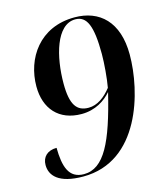

<svg xmlns="http://www.w3.org/2000/svg" viewBox="-110 -808 779 903"><g transform="rotate(-15 279.5 -357.0)"><path d="M184 10C458 10 543 -308 543 -488C543 -648 458 -724 337 -724C166 -724 80 -592 80 -456C80 -348 142 -276 253 -276C320 -276 369 -309 399 -344C343 -114 289 0 190 0C116 0 98 -62 97 -153C52 -153 26 -127 26 -88C26 -37 64 10 184 10ZM292 -296C235 -296 207 -332 207 -436C207 -566 245 -714 338 -714C394 -714 417 -661 417 -524C417 -479 411 -406 403 -363C372 -324 335 -296 292 -296Z"/></g></svg>

Font: Noto Serif Display SemiBold
Style: Italic
Weight: 600
Italic angle: -12°
Designer: Monotype Design Team
Foundry: Monotype Imaging Inc.
Version: Version 2.009